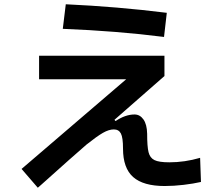

<svg xmlns="http://www.w3.org/2000/svg" viewBox="-20 -835 1040 899"><path d="M748 -662Q528 -690 274 -700L288 -815Q528 -804 761 -775ZM921 17Q886 25 840 30.5Q794 36 751 36Q651 36 603.5 -6Q556 -48 556 -139Q556 -191 546 -210Q536 -229 513 -229Q490 -229 462 -213Q434 -197 385 -158Q328 -109 172 31L157 44L81 -44L571 -464H163V-574H750V-479L516 -274L521 -268Q567 -299 610 -299Q635 -299 651.5 -276Q668 -253 669 -209Q669 -149 675.5 -122.5Q682 -96 703 -85.5Q724 -75 773 -75Q845 -75 917 -96Z"/></svg>

Font: IBM Plex Sans JP SemiBold
Style: Regular
Weight: 600
Designer: Mike Abbink; Paul van der Laan; Pieter van Rosmalen; Wujin Sim; Yejin Wi; Jinhee Kim; Boomi Park; Yona Kim; Kichan Ma
Foundry: Sandoll Inc.
Version: Version 1.001